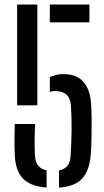

<svg xmlns="http://www.w3.org/2000/svg" viewBox="-20 -820 460 846"><path d="M45 -142.5Q43.5 -182 44 -212.2Q44.5 -242.5 45 -273.5H135Q133.5 -254.5 132.8 -227.8Q132 -201 132.5 -175.2Q133 -149.5 134 -133.5Q135.5 -105 148.8 -89.5Q162 -74 185.5 -69V6.5Q113 1 80 -34.5Q47 -70 45 -142.5ZM55.5 -356V-800H144.5V-356ZM199.5 -414V-480Q212 -486 227 -489.8Q242 -493.5 258 -493.5Q319 -493.5 348.8 -458Q378.5 -422.5 381.5 -359Q383.5 -327.5 383.8 -290.5Q384 -253.5 383.2 -215.5Q382.5 -177.5 380.5 -144Q375 -69 342.5 -33.5Q310 2 240 6.5V-69Q264.5 -74 277 -89.2Q289.5 -104.5 291 -133Q295 -190.5 295.5 -247.5Q296 -304.5 292.5 -355.5Q290 -388 272.2 -403.5Q254.5 -419 221 -419Q215 -419 209.5 -417.8Q204 -416.5 199.5 -414ZM199.5 -721.5V-800H374V-721.5Z"/></svg>

Font: Big Shoulders Stencil Text Thin Medium
Style: Regular
Weight: 500
Version: Version 2.001